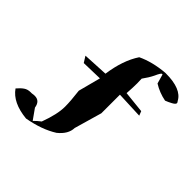

<svg xmlns="http://www.w3.org/2000/svg" viewBox="-182 -785 957 957"><g transform="rotate(45 297.0 -306.0)"><path d="M129 20Q27 10 -14 -49Q2 -68 17 -78.5Q32 -89 53 -89H61Q71 -91 80 -91Q116 -91 122 -50L161 5Q175 -10 195 -25Q225 -106 225 -159Q225 -199 217 -264L248 -382L137 -379L117 -411L251 -418Q266 -526 312 -595Q375 -625 459 -632H463Q573 -632 602 -576Q607 -571 607 -566Q607 -558 589.5 -548.5Q572 -539 556 -533Q509 -542 469 -567L455 -616L452 -617Q445 -617 431 -585Q418 -558 396 -528Q397 -514 397 -496Q397 -465 394 -424L509 -412L518 -389L376 -395V-264Q350 -176 334 -118Q333 -74 287 -37Q224 3 129 20Z"/></g></svg>

Font: Xiangcui Kesong Xiangcui Kesong
Style: Regular
Weight: 400
Version: Version 1.501;March 28, 2024;FontCreator 14.0.0.2814 64-bit